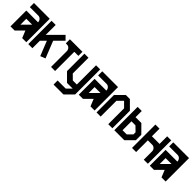

<svg xmlns="http://www.w3.org/2000/svg" viewBox="215 -1530 2739 2739"><g transform="rotate(45 1584.5 -160.5)"><path d="M338.9 -472.7V0H255.9L211.9 -108.4L103.5 0H19.5V-319.3H256.8V-320.3Q255.9 -348.6 237.3 -369.1Q217.8 -389.6 191.4 -389.6H20.5V-472.7ZM221.7 -236.3H102.5V-117.2Z M460.9 -320.3V-269.5Q500 -309.6 661.1 -470.7L719.7 -411.1Q662.1 -354.5 594.7 -286.1Q627.9 -201.2 696.3 -30.3Q677.7 -22.5 658.2 -15.6L620.1 0Q590.8 -74.2 531.2 -222.7L460.9 -152.3V-1H377.9V-470.7H460.9Z M919.9 0H837.9V-319.3Q836.9 -347.7 818.4 -367.2Q799.8 -386.7 773.4 -386.7H749V-469.7H837.9H919.9H1002V-387.7H919.9Z M1194.3 -83H1275.4V-470.7H1358.4V34.2Q1319.3 73.2 1241.2 152.3L1239.3 151.4V152.3H1041V70.3H1205.1L1275.4 0H1160.2Q1120.1 -41 1041 -119.1Q1042 -119.1 1042 -120.1H1041V-470.7H1123V-153.3Q1150.4 -127.9 1194.3 -83Z M1716.8 -472.7V0H1633.8L1589.8 -108.4L1481.4 0H1397.5V-319.3H1634.8V-320.3Q1633.8 -348.6 1615.2 -369.1Q1595.7 -389.6 1569.3 -389.6H1398.4V-472.7ZM1599.6 -236.3H1480.5V-117.2Z M1957 -471.7 2075.2 -353.5V0H1992.2V-319.3L1916 -395.5Q1865.2 -343.8 1838.9 -318.4V0H1755.9V-351.6H1756.8Q1756.8 -352.5 1755.9 -352.5Q1835.9 -431.6 1875 -471.7Z M2278.3 -262.7H2197.3V-83H2281.2L2349.6 -151.4V-193.4ZM2314.5 -345.7Q2354.5 -304.7 2431.6 -227.5H2432.6V-117.2L2374 -58.6L2315.4 0H2114.3V-470.7H2197.3V-345.7Z M2709 -318.4V-471.7H2791V0H2709V-168Q2708 -196.3 2689.5 -215.8Q2670.9 -235.4 2644.5 -236.3H2554.7V0H2471.7V-471.7H2554.7V-318.4Z M3149.4 -472.7V0H3066.4L3022.5 -108.4L2914.1 0H2830.1V-319.3H3067.4V-320.3Q3066.4 -348.6 3047.9 -369.1Q3028.3 -389.6 3002 -389.6H2831.1V-472.7ZM3032.2 -236.3H2913.1V-117.2Z"/></g></svg>

Font: mr_KirucoupageG
Style: Regular
Weight: 400
Designer: Jan Henkel
Version: Version 1.00 May 25, 2020, initial release